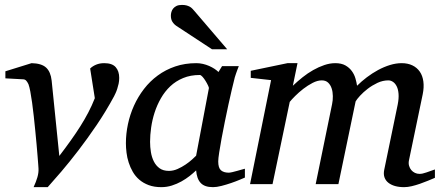

<svg xmlns="http://www.w3.org/2000/svg" viewBox="-20 -752 1799 784"><path d="M466.8 -434.1Q466.8 -421.4 464.4 -410.2Q461.9 -398.9 458.7 -389.2Q455.6 -379.4 451.9 -371.6Q448.2 -363.8 445.8 -358.9Q412.6 -297.4 374.5 -241.2Q336.4 -185.1 299.8 -137.5Q263.2 -89.8 230.5 -51.5Q197.8 -13.2 174.8 12.2H117.2Q127.4 -9.8 132.8 -28.6Q138.2 -47.4 137.2 -64Q137.2 -65.4 136.2 -78.9Q135.3 -92.3 133.5 -113.5Q131.8 -134.8 129.4 -162.1Q127 -189.5 124 -218.8Q121.1 -248 117.9 -277.6Q114.7 -307.1 111.1 -332.8Q107.4 -358.4 103.8 -378.2Q100.1 -397.9 96.2 -408.2Q91.3 -418.5 86.4 -423.3Q81.5 -428.2 73.2 -428.2L2 -432.1V-460.9L108.9 -494.1Q149.9 -493.2 168.5 -475.8Q187 -458.5 190.9 -422.9L222.2 -115.2Q247.6 -148.4 269 -178.5Q290.5 -208.5 308.3 -236.8Q326.2 -265.1 340.8 -293.2Q355.5 -321.3 367.2 -351.1L348.1 -472.2Q357.9 -481.9 372.6 -488Q387.2 -494.1 405.8 -494.1Q438 -494.1 452.4 -477.8Q466.8 -461.4 466.8 -434.1Z M833 -392.1Q833.5 -394.5 829.3 -403.3Q825.2 -412.1 819.3 -421.6Q813.5 -431.2 806.9 -438.5Q800.3 -445.8 795.9 -445.8Q757.8 -445.8 727.8 -433.3Q697.8 -420.9 675.3 -399.7Q652.8 -378.4 637 -350.6Q621.1 -322.8 611.3 -292.5Q601.6 -262.2 597.2 -231.4Q592.8 -200.7 592.8 -172.9Q592.8 -151.9 596.2 -130.9Q599.6 -109.9 608.2 -92.8Q616.7 -75.7 631.6 -64.9Q646.5 -54.2 669.9 -54.2Q687.5 -54.2 705.1 -62Q722.7 -69.8 737.8 -80.1Q752.9 -90.3 764.2 -100.6Q775.4 -110.8 780.8 -116.2ZM980 -26.9Q974.1 -24.4 958.5 -17.8Q942.9 -11.2 923.6 -4.6Q904.3 2 884.5 7.1Q864.7 12.2 850.1 12.2Q832 12.2 819.6 7.8Q807.1 3.4 799.1 -5.4Q791 -14.2 786.6 -26.9Q782.2 -39.6 780.8 -56.2Q769.5 -45.4 754.4 -33.4Q739.3 -21.5 720.9 -11.2Q702.6 -1 681.9 5.6Q661.1 12.2 638.7 12.2Q609.4 12.2 587.2 3.9Q564.9 -4.4 548.8 -18.3Q532.7 -32.2 522.2 -50.5Q511.7 -68.8 505.4 -88.6Q499 -108.4 496.6 -128.7Q494.1 -148.9 494.1 -167Q494.1 -205.6 502.4 -244.9Q510.7 -284.2 527.1 -320.6Q543.5 -356.9 567.9 -388.7Q592.3 -420.4 624.3 -443.8Q656.2 -467.3 695.6 -480.7Q734.9 -494.1 781.7 -494.1Q795.4 -494.1 808.8 -491Q822.3 -487.8 834 -482.7Q845.7 -477.5 855.5 -471.2Q865.2 -464.8 872.1 -458L886.7 -481.9H955.1Q952.6 -476.1 949.7 -468Q946.8 -460 943.8 -451.7Q940.9 -443.4 938.7 -436Q936.5 -428.7 936 -424.8Q932.6 -411.6 926.3 -385Q919.9 -358.4 912.8 -325.2Q905.8 -292 898.2 -255.6Q890.6 -219.2 884.8 -186.8Q878.9 -154.3 875 -129.2Q871.1 -104 871.1 -92.8Q871.1 -66.4 882.3 -56.6Q893.6 -46.9 914.1 -46.9Q918.9 -46.9 928.5 -49.1Q938 -51.3 948.2 -54.2Q958.5 -57.1 967.3 -59.6Q976.1 -62 980 -63ZM845.7 -550.8 700.7 -646Q690.4 -652.8 684.1 -662.8Q677.7 -672.9 677.7 -688Q677.7 -695.3 679.9 -703.1Q682.1 -710.9 687.3 -717.3Q692.4 -723.6 700.9 -727.8Q709.5 -731.9 722.7 -731.9Q733.4 -731.9 741 -730Q748.5 -728 754.4 -724.9Q760.3 -721.7 764.9 -717Q769.5 -712.4 773.9 -707L907.7 -550.8Z M1755.9 -25.9Q1743.2 -20.5 1727.3 -13.9Q1711.4 -7.3 1694.6 -1.5Q1677.7 4.4 1661.1 8.3Q1644.5 12.2 1629.9 12.2Q1609.4 12.2 1593 7.6Q1576.7 2.9 1565.7 -5.9Q1554.7 -14.6 1550 -27.8Q1545.4 -41 1548.8 -58.1L1604 -325.2Q1608.9 -350.1 1607.4 -368.7Q1606 -387.2 1599.9 -399.4Q1593.8 -411.6 1584.7 -417.7Q1575.7 -423.8 1565.9 -423.8Q1543 -423.8 1521.2 -413.6Q1499.5 -403.3 1481.4 -389.4Q1463.4 -375.5 1450.2 -361.1Q1437 -346.7 1432.1 -337.9L1361.8 0H1269L1335.9 -326.2Q1339.4 -342.3 1339.1 -359.6Q1338.9 -377 1334.2 -391.1Q1329.6 -405.3 1319.8 -414.6Q1310.1 -423.8 1293.9 -423.8Q1276.4 -423.8 1256.6 -413.6Q1236.8 -403.3 1218.5 -389.2Q1200.2 -375 1185.3 -360.1Q1170.4 -345.2 1163.1 -335.9L1092.8 0H1001L1086.9 -424.8L1003.9 -434.1V-462.9L1153.8 -494.1H1194.8L1175.8 -401.9Q1194.3 -419.4 1215.3 -436.3Q1236.3 -453.1 1258.8 -465.8Q1281.2 -478.5 1304.2 -486.3Q1327.1 -494.1 1349.1 -494.1Q1374 -494.1 1390.4 -484.9Q1406.7 -475.6 1416.7 -461.7Q1426.8 -447.8 1431.4 -431.6Q1436 -415.5 1438 -401.9Q1456.1 -419.9 1478 -436.5Q1500 -453.1 1523.9 -466.1Q1547.9 -479 1572.5 -486.6Q1597.2 -494.1 1620.1 -494.1Q1645 -494.1 1663.8 -485.1Q1682.6 -476.1 1694.1 -459.5Q1705.6 -442.9 1708.7 -419.4Q1711.9 -396 1706.1 -367.2L1649.9 -97.2Q1647.5 -85 1650.4 -75Q1653.3 -64.9 1659.4 -57.6Q1665.5 -50.3 1674.3 -46.1Q1683.1 -42 1692.9 -42Q1705.1 -42 1721.2 -47.9Q1737.3 -53.7 1755.9 -60.1Z"/></svg>

Font: Charis SIL Eur
Style: Italic
Weight: 400
Italic angle: -11°
Foundry: SIL International
Version: Version 5.000